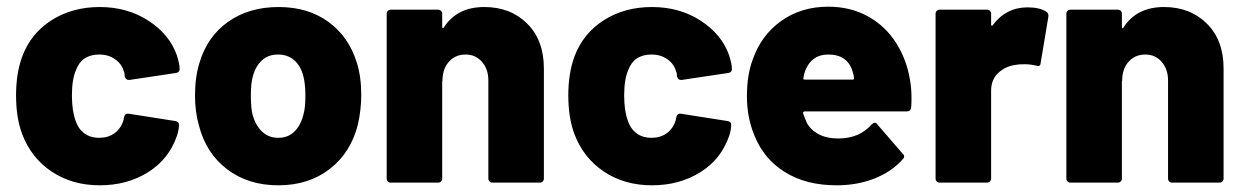

<svg xmlns="http://www.w3.org/2000/svg" viewBox="-20 -546 3723 574"><path d="M46 -146Q28 -194 28 -261Q28 -326 46 -376Q72 -446 134 -485.5Q196 -525 278 -525Q361 -525 424 -484Q487 -443 509 -380Q517 -354 517 -341V-339Q517 -330 507 -328L367 -307H365Q356 -307 353 -317Q353 -327 350 -333Q344 -355 324 -369Q304 -383 277 -383Q224 -383 207 -336Q195 -309 195 -260Q195 -215 206 -185Q214 -161 232 -147.5Q250 -134 277 -134Q303 -134 322 -147.5Q341 -161 349 -186Q350 -188 350 -192Q351 -193 351 -196Q354 -208 365 -206L505 -184Q515 -182 515 -173Q515 -158 509 -140Q485 -70 422.5 -31Q360 8 278 8Q196 8 134.5 -33Q73 -74 46 -146Z M575 -170Q563 -211 563 -260Q563 -315 576 -357Q599 -436 661.5 -480.5Q724 -525 813 -525Q901 -525 962 -480.5Q1023 -436 1047 -358Q1060 -316 1060 -262Q1060 -219 1050 -174Q1029 -90 966 -41Q903 8 812 8Q722 8 659 -40Q596 -88 575 -170ZM887 -203Q893 -223 893 -260Q893 -294 887 -318Q879 -349 859.5 -366Q840 -383 811 -383Q782 -383 763 -365.5Q744 -348 736 -318Q730 -299 730 -260Q730 -224 735 -203Q744 -171 763.5 -152.5Q783 -134 812 -134Q841 -134 860 -152.5Q879 -171 887 -203Z M1606 -341V-12Q1606 -7 1602.5 -3.5Q1599 0 1594 0H1452Q1447 0 1443.5 -3.5Q1440 -7 1440 -12V-305Q1440 -339 1421 -361Q1402 -383 1372 -383Q1343 -383 1324 -363.5Q1305 -344 1303 -312V-305H1302V-12Q1302 -7 1298.5 -3.5Q1295 0 1290 0H1148Q1143 0 1139.5 -3.5Q1136 -7 1136 -12V-505Q1136 -510 1139.5 -513.5Q1143 -517 1148 -517H1290Q1295 -517 1298.5 -513.5Q1302 -510 1302 -505V-466Q1302 -462 1303.5 -461.5Q1305 -461 1307 -464Q1346 -525 1428 -525Q1506 -525 1556 -475.5Q1606 -426 1606 -341Z M1697 -146Q1679 -194 1679 -261Q1679 -326 1697 -376Q1723 -446 1785 -485.5Q1847 -525 1929 -525Q2012 -525 2075 -484Q2138 -443 2160 -380Q2168 -354 2168 -341V-339Q2168 -330 2158 -328L2018 -307H2016Q2007 -307 2004 -317Q2004 -327 2001 -333Q1995 -355 1975 -369Q1955 -383 1928 -383Q1875 -383 1858 -336Q1846 -309 1846 -260Q1846 -215 1857 -185Q1865 -161 1883 -147.5Q1901 -134 1928 -134Q1954 -134 1973 -147.5Q1992 -161 2000 -186Q2001 -188 2001 -192Q2002 -193 2002 -196Q2005 -208 2016 -206L2156 -184Q2166 -182 2166 -173Q2166 -158 2160 -140Q2136 -70 2073.5 -31Q2011 8 1929 8Q1847 8 1785.5 -33Q1724 -74 1697 -146Z M2705 -252Q2705 -234 2704 -225Q2703 -213 2691 -213H2386Q2384 -213 2382 -211.5Q2380 -210 2381 -207Q2384 -197 2392 -179Q2403 -158 2427 -145Q2451 -132 2486 -132Q2549 -132 2586 -174Q2591 -179 2595 -179Q2600 -179 2603 -174L2679 -86Q2683 -83 2683 -78Q2683 -74 2679 -70Q2645 -32 2593.5 -12Q2542 8 2481 8Q2390 8 2326.5 -31.5Q2263 -71 2235 -142Q2213 -195 2213 -258Q2213 -322 2230 -367Q2255 -440 2315 -483Q2375 -526 2456 -526Q2522 -526 2574 -497.5Q2626 -469 2658.5 -418.5Q2691 -368 2701 -304Q2705 -281 2705 -252ZM2387 -334Q2383 -323 2382 -313Q2380 -308 2386 -308H2529Q2533 -308 2533 -312Q2533 -320 2529 -332Q2514 -383 2456 -383Q2406 -383 2387 -334Z M3108 -511Q3116 -506 3114 -495L3091 -357Q3090 -345 3077 -350Q3059 -354 3043 -354Q3025 -354 3016 -352Q2986 -348 2964.5 -328Q2943 -308 2943 -275V-12Q2943 -7 2939.5 -3.5Q2936 0 2931 0H2789Q2784 0 2780.5 -3.5Q2777 -7 2777 -12V-505Q2777 -510 2780.5 -513.5Q2784 -517 2789 -517H2931Q2936 -517 2939.5 -513.5Q2943 -510 2943 -505V-473Q2943 -470 2945 -469Q2947 -468 2948 -471Q2988 -524 3052 -524Q3088 -524 3108 -511Z M3638 -341V-12Q3638 -7 3634.5 -3.5Q3631 0 3626 0H3484Q3479 0 3475.5 -3.5Q3472 -7 3472 -12V-305Q3472 -339 3453 -361Q3434 -383 3404 -383Q3375 -383 3356 -363.5Q3337 -344 3335 -312V-305H3334V-12Q3334 -7 3330.5 -3.5Q3327 0 3322 0H3180Q3175 0 3171.5 -3.5Q3168 -7 3168 -12V-505Q3168 -510 3171.5 -513.5Q3175 -517 3180 -517H3322Q3327 -517 3330.5 -513.5Q3334 -510 3334 -505V-466Q3334 -462 3335.5 -461.5Q3337 -461 3339 -464Q3378 -525 3460 -525Q3538 -525 3588 -475.5Q3638 -426 3638 -341Z"/></svg>

Font: BARLOWEXTRABOLD
Style: Regular
Weight: 800
Designer: Jeremy Tribby
Foundry: Tribby Type
Version: Version 1.422